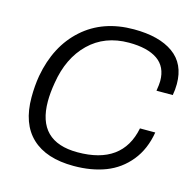

<svg xmlns="http://www.w3.org/2000/svg" viewBox="-104 -805 940 924"><g transform="rotate(15 366.0 -343.0)"><path d="M340.8 12.2Q204.1 12.2 132.1 -55.7Q60.1 -123.5 60.1 -254.9Q60.1 -311.5 68.8 -362.8Q97.2 -519 197.8 -608.6Q298.3 -698.2 452.1 -698.2Q578.6 -698.2 648.9 -647.9Q719.2 -597.7 719.2 -497.1Q719.2 -468.3 713.9 -440.9H632.8Q638.2 -474.1 638.2 -490.2Q638.2 -561 588.4 -595.5Q538.6 -629.9 445.8 -629.9Q325.7 -629.9 248 -554.4Q170.4 -479 149.9 -350.1Q141.1 -298.8 141.1 -256.8Q141.1 -56.2 341.8 -56.2Q565.4 -56.2 603 -245.1H679.2Q665 -159.2 617.2 -100.3Q569.3 -41.5 499.5 -14.6Q429.7 12.2 340.8 12.2Z"/></g></svg>

Font: Archivo Light
Style: Italic
Weight: 300
Italic angle: -10°
Designer: Hector Gatti
Foundry: Omnibus-Type
Version: Version 2.001